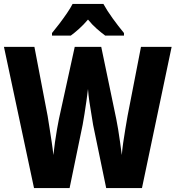

<svg xmlns="http://www.w3.org/2000/svg" viewBox="-23 -951 888 971"><path d="M845 -714 695 0H514L448 -319Q445 -340 439.5 -371.5Q434 -403 429 -437Q424 -471 422 -501Q419 -477 414.5 -443Q410 -409 404.5 -376Q399 -343 395 -320L329 0H149L-3 -714H151L218 -364Q222 -339 227.5 -304Q233 -269 238.5 -232.5Q244 -196 247 -167Q250 -197 255 -232Q260 -267 265.5 -298.5Q271 -330 275 -349L355 -714H489L565 -349Q569 -329 574.5 -297Q580 -265 584.5 -230.5Q589 -196 593 -167Q595 -194 600 -229Q605 -264 611 -299.5Q617 -335 622 -364L690 -714ZM500 -931Q518 -898 546.5 -858.5Q575 -819 604 -784V-771H509Q490 -785 466.5 -805.5Q443 -826 422 -852Q399 -825 376 -804.5Q353 -784 335 -771H240V-784Q256 -803 276.5 -830Q297 -857 315.5 -884Q334 -911 344 -931Z"/></svg>

Font: Noto Sans Sinhala Condensed ExtraBold
Style: Regular
Weight: 800
Width: 3
Designer: Jelle Bosma - Monotype Design Team
Foundry: Monotype Imaging Inc.
Version: Version 2.006; ttfautohint (v1.8.4.7-5d5b)